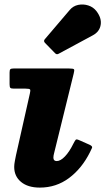

<svg xmlns="http://www.w3.org/2000/svg" viewBox="-20 -831 478 872"><path d="M314.5 -496 225.5 -134.5Q222.5 -123.5 222.5 -115Q222.5 -99.5 237.5 -99.5Q255 -99.5 275.2 -120.8Q295.5 -142 314 -180Q321 -193.5 324.5 -196.8Q328 -200 343 -193L387 -173.5Q401 -167 398 -159.5Q395 -152 388.5 -139.5Q351.5 -65.5 293.2 -22.2Q235 21 161 21Q106.5 21 75.5 -4.8Q44.5 -30.5 44.5 -73Q44.5 -84.5 47.5 -100Q50.5 -115.5 52.5 -125.5L115.5 -405.5Q119 -420 116.8 -424.2Q114.5 -428.5 96 -428.5H43Q30.5 -428.5 27 -432Q23.5 -435.5 23.5 -448.5V-501.5Q23.5 -513.5 27.2 -516.8Q31 -520 42.5 -520H293Q313 -520 316 -516.2Q319 -512.5 314.5 -496ZM417.5 -781Q442.5 -749 437.2 -717.8Q432 -686.5 400.5 -670L246.5 -587Q237.5 -581.5 230 -589.5L184 -636.5Q176 -645.5 184.5 -654L296.5 -785.5Q312 -804 335.2 -808.8Q358.5 -813.5 381 -806.2Q403.5 -799 417.5 -781Z"/></svg>

Font: Besley* Heavy
Style: Italic
Weight: 800
Italic angle: -13°
Designer: Owen Earl
Foundry: indestructible type*
Version: Version 3.000; ttfautohint (v1.8.3)